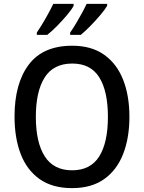

<svg xmlns="http://www.w3.org/2000/svg" viewBox="-20 -961 743 991"><path d="M648 -358Q648 -249 615.5 -166Q583 -83 517.5 -36.5Q452 10 352 10Q250 10 184 -37Q118 -84 86.5 -167Q55 -250 55 -359Q55 -530 128.5 -627.5Q202 -725 353 -725Q452 -725 517.5 -678.5Q583 -632 615.5 -549.5Q648 -467 648 -358ZM165 -358Q165 -226 211 -154Q257 -82 352 -82Q447 -82 492 -153.5Q537 -225 537 -358Q537 -490 492.5 -561.5Q448 -633 353 -633Q256 -633 210.5 -561Q165 -489 165 -358ZM533 -931Q522 -912 498 -883.5Q474 -855 446.5 -827Q419 -799 397 -781H342V-793Q357 -814 373 -841Q389 -868 403.5 -894.5Q418 -921 427 -941H533ZM360 -931Q350 -912 326.5 -884Q303 -856 275.5 -828Q248 -800 224 -781H170V-793Q192 -825 216.5 -868Q241 -911 255 -941H360Z"/></svg>

Font: Noto Sans Georgian SemiCondensed Medium
Style: Regular
Weight: 500
Width: 4
Designer: Monotype Design Team, Akaki Razmadze
Foundry: Google LLC
Version: Version 2.005; ttfautohint (v1.8.4.7-5d5b)